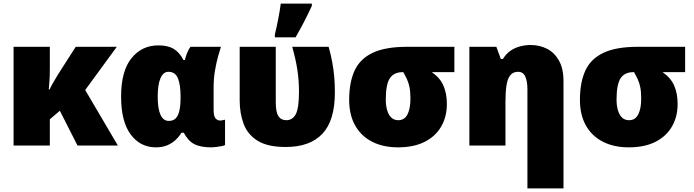

<svg xmlns="http://www.w3.org/2000/svg" viewBox="-20 -815 3884 1075"><path d="M634 -553 457 -311 640 0H414L315 -195L259 -147V0H56V-553H259V-433Q259 -392 257 -362.5Q255 -333 253 -314H258Q263 -327 276 -349.5Q289 -372 306 -400L404 -553Z M925 -138Q950 -138 964 -152.5Q978 -167 984.5 -196Q991 -225 991 -270V-275Q991 -341 976 -377Q961 -413 923 -413Q894 -413 878.5 -377Q863 -341 863 -273Q863 -207 878.5 -172.5Q894 -138 925 -138ZM853 10Q765 10 711.5 -62.5Q658 -135 658 -274Q658 -417 716 -489Q774 -561 867 -561Q920 -561 953 -541Q986 -521 1007 -479H1015Q1019 -496 1027 -517Q1035 -538 1047 -553H1217Q1210 -532 1200.5 -497.5Q1191 -463 1183.5 -419Q1176 -375 1176 -324V-199Q1176 -164 1187 -152Q1198 -140 1213 -140Q1219 -140 1227.5 -142Q1236 -144 1240 -145V-3Q1236 0 1221.5 3Q1207 6 1190.5 8Q1174 10 1164 10Q1103 10 1068 -8Q1033 -26 1009 -72H996Q983 -50 962.5 -31Q942 -12 915 -1Q888 10 853 10Z M1580 8Q1479 8 1423 -26.5Q1367 -61 1344.5 -120.5Q1322 -180 1322 -253V-553H1524V-243Q1524 -188 1538.5 -165Q1553 -142 1583 -142Q1618 -142 1636 -175.5Q1654 -209 1654 -302Q1654 -364 1645 -423.5Q1636 -483 1616 -553H1820Q1833 -507 1840.5 -465.5Q1848 -424 1851.5 -383.5Q1855 -343 1855 -298Q1855 -140 1785 -66Q1715 8 1580 8ZM1519 -622Q1523 -639 1528 -661Q1533 -683 1537.5 -707Q1542 -731 1546 -754Q1550 -777 1552 -795H1726V-782Q1713 -754 1699 -725.5Q1685 -697 1669.5 -668Q1654 -639 1635 -606H1519Z M2482 -233Q2482 -162 2450.5 -107Q2419 -52 2358 -21Q2297 10 2208 10Q2126 10 2064.5 -21Q2003 -52 1969 -111.5Q1935 -171 1935 -256Q1935 -353 1965 -419Q1995 -485 2066 -519Q2137 -553 2260 -553H2524V-411H2398Q2444 -379 2463 -335Q2482 -291 2482 -233ZM2140 -257Q2140 -225 2147.5 -198.5Q2155 -172 2170.5 -157Q2186 -142 2210 -142Q2245 -142 2261.5 -174.5Q2278 -207 2278 -262Q2278 -301 2273 -326Q2268 -351 2259 -370.5Q2250 -390 2238 -411H2234Q2185 -411 2162.5 -376.5Q2140 -342 2140 -257Z M2952 -563Q3001 -563 3042.5 -542Q3084 -521 3109.5 -476Q3135 -431 3135 -360V240H2933V-315Q2933 -360 2921 -386.5Q2909 -413 2881 -413Q2852 -413 2836.5 -393Q2821 -373 2815.5 -335Q2810 -297 2810 -242V0H2608V-553H2759L2784 -485H2796Q2813 -513 2837 -530Q2861 -547 2890.5 -555Q2920 -563 2952 -563Z M3774 -233Q3774 -162 3742.5 -107Q3711 -52 3650 -21Q3589 10 3500 10Q3418 10 3356.5 -21Q3295 -52 3261 -111.5Q3227 -171 3227 -256Q3227 -353 3257 -419Q3287 -485 3358 -519Q3429 -553 3552 -553H3816V-411H3690Q3736 -379 3755 -335Q3774 -291 3774 -233ZM3432 -257Q3432 -225 3439.5 -198.5Q3447 -172 3462.5 -157Q3478 -142 3502 -142Q3537 -142 3553.5 -174.5Q3570 -207 3570 -262Q3570 -301 3565 -326Q3560 -351 3551 -370.5Q3542 -390 3530 -411H3526Q3477 -411 3454.5 -376.5Q3432 -342 3432 -257Z"/></svg>

Font: Noto Sans Display Black
Style: Regular
Weight: 900
Designer: Monotype Design Team
Foundry: Monotype Imaging Inc.
Version: Version 2.003